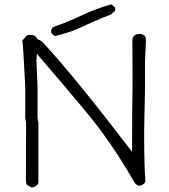

<svg xmlns="http://www.w3.org/2000/svg" viewBox="-20 -856 768 875"><path d="M232 -692Q220 -695 213 -708V-719L221 -732Q289 -756 352.5 -786Q416 -816 486 -836Q491 -835 505 -821V-808L486 -790Q422 -766 361.5 -737Q301 -708 232 -692ZM125 -1 103 -13Q98 -21 98 -39Q99 -129 99 -296L95 -320V-464Q86 -639 82 -672L103 -695Q112 -697 119 -697Q136 -697 145 -687L153 -675Q167 -675 186 -651Q324 -501 582 -164Q582 -387 584 -452Q584 -650 583 -672Q583 -691 602 -700L620 -702Q637 -697 641 -691Q645 -685 645 -671L641 -578V-452Q637 -287 637 -245Q637 -90 643 -30Q638 -14 614 -9L599 -16Q586 -34 584 -40Q482 -215 371 -348Q260 -481 148 -611L146 -582L151 -464V-320L155 -296V-23Q154 -17 148.5 -12.5Q143 -8 140 -6.5Q137 -5 136 -4Z"/></svg>

Font: Yozai
Style: Regular
Weight: 400
Designer: LXGW / Y.OzVox
Foundry: LXGW / Y.OzVox
Version: Version 0.861;October 22, 2024